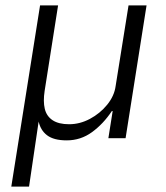

<svg xmlns="http://www.w3.org/2000/svg" viewBox="-20 -514 618 714"><path d="M22 180 129 -494H196L146 -176Q140 -137 146.5 -109.5Q153 -82 175.5 -67Q198 -52 237 -52Q277 -52 314.5 -72Q352 -92 378.5 -124.5Q405 -157 410 -194L458 -494H525L447 0H383L399 -101H396Q364 -53 322 -22.5Q280 8 228 8Q180 8 155 -11Q130 -30 123 -65L124 -64L88 180Z"/></svg>

Font: Nunito Sans 7pt SemiCondensed Light
Style: Italic
Weight: 300
Width: 4
Italic angle: -9°
Designer: Vernon Adams
Foundry: Vernon Adams
Version: Version 3.101;gftools[0.9.27]